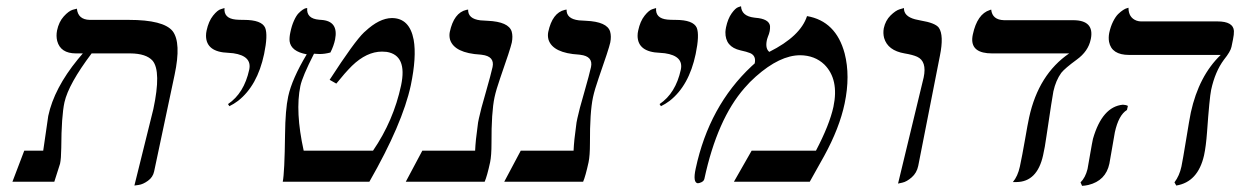

<svg xmlns="http://www.w3.org/2000/svg" viewBox="-20 -585 3992 618"><path d="M412.6 12.2 473.6 -233.9Q499.5 -355.5 471.2 -389.6Q450.7 -412.6 399.9 -413.1H274.9Q200.7 -314.5 187.5 -255.9Q177.7 -210.9 177.2 -108.9Q176.8 -74.2 173.3 -58.1L154.8 0H20L58.1 -100.1H119.1Q121.6 -117.2 128.4 -164.1Q134.3 -206.5 135.3 -211.9Q154.3 -300.8 230.5 -394Q237.8 -402.8 246.6 -413.1H224.6Q174.8 -413.1 164.1 -453.1Q160.2 -469.2 163.6 -486.8Q169.4 -514.6 185.3 -532.2Q201.2 -549.8 214.4 -553.7L227.5 -557.1Q231 -522 268.6 -521H394.5Q506.3 -521 535.6 -484.9Q564 -447.8 542 -344.2L476.1 -33.2Q472.2 -14.6 456.3 -3.2Q440.4 8.3 426.3 10.3Z M718.3 -243.2 713.9 -250Q765.6 -284.7 782.2 -360.8Q791.5 -404.8 731 -413.6Q722.7 -414.6 714.8 -415Q643.6 -417.5 643.1 -469.7Q643.1 -478.5 645 -486.8Q651.4 -516.6 665.8 -534.7Q680.2 -552.7 691.4 -555.7L702.6 -559.1Q699.7 -525.9 738.8 -522Q748 -521 765.1 -521Q822.3 -521 833.5 -495.6Q842.8 -472.2 830.1 -411.1Q808.6 -309.1 746.1 -260.3Q732.4 -250 718.3 -243.2Z M967.3 -410.2Q916.5 -419.4 912.1 -452.6Q911.1 -465.3 914.6 -481Q918.9 -502.4 926.3 -518.6Q933.6 -534.7 940.7 -542Q947.8 -549.3 954.3 -553.7Q960.9 -558.1 964.8 -558.6L968.8 -559.1Q965.8 -524.9 1007.3 -521.5Q1010.3 -521 1013.7 -521Q1070.3 -517.6 1058.6 -458Q1054.2 -437 1043.5 -416Q1025.4 -411.1 1008.8 -411.1Q1005.9 -411.1 999.5 -411.6Q993.2 -412.1 990.7 -412.1Q953.1 -338.4 946.8 -308.1Q929.7 -226.1 957.5 -100.1H1180.7Q1246.6 -196.3 1271 -310.1Q1291.5 -407.2 1224.6 -418Q1216.8 -418.9 1209.5 -418.9Q1160.2 -418.9 1112.8 -373Q1090.3 -350.6 1062.5 -315.9L1041 -328.1Q1120.6 -451.2 1151.9 -481Q1153.8 -482.9 1155.3 -483.9Q1200.7 -526.4 1241.2 -526.9Q1298.3 -526.9 1311.5 -457Q1321.3 -401.9 1302.2 -310.1Q1275.4 -186 1168.9 0H890.1Q896 -29.3 897.5 -151.9Q898.4 -232.4 907.7 -274.9Q919.9 -331.1 967.3 -410.2Z M1571.8 -272Q1561.5 -223.6 1562 -124Q1562 -84 1557.6 -63Q1547.9 -18.1 1540 0H1286.1L1339.4 -100.1H1509.3Q1510.7 -133.3 1517.6 -181.2Q1518.1 -189 1521.5 -204.1Q1526.9 -230.5 1543.9 -288.6Q1560.1 -345.2 1565.4 -369.1Q1572.8 -403.8 1530.8 -408.7Q1528.3 -409.2 1526.9 -409.2Q1442.9 -414.1 1428.7 -457Q1425.3 -469.2 1427.7 -481.9Q1440.9 -543.9 1481 -553.2Q1481 -553.2 1486.8 -554.2Q1485.8 -524.4 1526.4 -519.5Q1535.2 -518.6 1549.3 -518.1Q1617.2 -515.1 1627 -483.4Q1631.3 -468.3 1627.4 -448.2Q1623 -427.7 1589.8 -333Q1577.1 -296.4 1571.8 -272Z M1888.7 -272Q1878.4 -223.6 1878.9 -124Q1878.9 -84 1874.5 -63Q1864.7 -18.1 1856.9 0H1603L1656.2 -100.1H1826.2Q1827.6 -133.3 1834.5 -181.2Q1835 -189 1838.4 -204.1Q1843.8 -230.5 1860.8 -288.6Q1877 -345.2 1882.3 -369.1Q1889.6 -403.8 1847.7 -408.7Q1845.2 -409.2 1843.8 -409.2Q1759.8 -414.1 1745.6 -457Q1742.2 -469.2 1744.6 -481.9Q1757.8 -543.9 1797.9 -553.2Q1797.9 -553.2 1803.7 -554.2Q1802.7 -524.4 1843.3 -519.5Q1852.1 -518.6 1866.2 -518.1Q1934.1 -515.1 1943.8 -483.4Q1948.2 -468.3 1944.3 -448.2Q1939.9 -427.7 1906.7 -333Q1894 -296.4 1888.7 -272Z M2107.4 -243.2 2103 -250Q2154.8 -284.7 2171.4 -360.8Q2180.7 -404.8 2120.1 -413.6Q2111.8 -414.6 2104 -415Q2032.7 -417.5 2032.2 -469.7Q2032.2 -478.5 2034.2 -486.8Q2040.5 -516.6 2054.9 -534.7Q2069.3 -552.7 2080.6 -555.7L2091.8 -559.1Q2088.9 -525.9 2127.9 -522Q2137.2 -521 2154.3 -521Q2211.4 -521 2222.7 -495.6Q2231.9 -472.2 2219.2 -411.1Q2197.8 -309.1 2135.3 -260.3Q2121.6 -250 2107.4 -243.2Z M2577.6 -533.2Q2670.9 -517.1 2698.7 -413.1Q2717.3 -340.8 2698.7 -252Q2682.1 -172.9 2632.8 -83L2586.4 0H2342.3L2399.4 -100.1H2606.4Q2649.9 -183.1 2662.6 -241.2Q2681.2 -329.6 2633.3 -377.4Q2602.5 -406.7 2555.7 -407.2Q2490.2 -407.2 2413.1 -338.9Q2393.1 -321.3 2376.5 -301.8Q2288.6 -201.7 2247.1 -8.8Q2245.1 0 2231.4 3.9Q2228 4.9 2226.1 4.9Q2209.5 2.9 2219.2 -42Q2262.2 -243.7 2399.4 -372.1Q2404.8 -377 2409.2 -380.9Q2414.6 -405.3 2394.5 -414.1Q2383.8 -418.5 2363.3 -422.9Q2314 -434.1 2314.9 -481.9Q2315.4 -489.7 2316.9 -497.1Q2322.8 -524.9 2335 -542Q2347.2 -559.1 2356.4 -562L2365.2 -564.9Q2366.7 -533.2 2407.7 -528.3Q2410.2 -527.8 2411.6 -527.8Q2455.1 -524.4 2458.5 -501.5Q2459 -493.7 2457.5 -484.9Q2455.6 -475.6 2451.7 -466.8Q2448.7 -458.5 2447.8 -453.1Q2443.4 -428.2 2456.1 -418Q2556.6 -468.3 2577.6 -533.2Z M2870.6 5.9 2953.1 -335.9Q2963.9 -387.7 2932.1 -402.3Q2918 -408.7 2891.6 -413.1Q2837.4 -422.4 2825.7 -462.9Q2821.8 -478 2824.7 -494.1Q2830.1 -519 2846.4 -535.2Q2862.8 -551.3 2876 -555.2L2889.6 -559.1Q2888.7 -532.7 2925.3 -522.9Q2931.6 -521.5 2943.4 -519Q2990.7 -511.2 3002 -495.6Q3018.6 -471.2 3005.4 -405.8L2935.5 -50.8Q2930.7 -28.3 2914.6 -14.2Q2898.4 0 2884.3 2.9Z M3370.6 -291Q3367.7 -277.8 3348.1 -145.5Q3343.3 -110.8 3337.4 -85Q3318.4 0.5 3251.5 1H3240.2Q3255.9 -17.6 3262.7 -48.8Q3270 -82.5 3279.8 -138.7Q3287.6 -184.6 3292.5 -207Q3322.8 -345.7 3421.4 -413.1H3173.3Q3106.9 -413.1 3109.4 -460.9Q3109.9 -467.8 3111.3 -474.1Q3125.5 -540 3166 -552.7Q3169.9 -553.7 3170.4 -554.2Q3173.8 -521 3211.9 -520H3434.1Q3502.9 -520 3491.2 -460Q3490.7 -458.5 3490.7 -458Q3482.9 -419.9 3445.8 -393.1Q3407.7 -365.2 3396 -350.6Q3378.4 -326.2 3370.6 -291Z M3568.4 -159.2Q3566.4 -149.9 3559.6 -108.4Q3552.7 -67.9 3550.8 -58.1Q3539.1 -3.4 3483.4 10.3Q3473.1 12.7 3462.9 13.2L3458 2Q3473.6 -13.2 3480.5 -41Q3482.4 -49.8 3488.8 -88.4Q3495.6 -127.9 3498 -138.2Q3527.8 -241.7 3594.2 -248Q3604.5 -247.6 3610.4 -244.1L3607.4 -231Q3580.6 -214.8 3568.4 -159.2ZM3878.4 -295.9Q3873 -270 3865.2 -160.2Q3861.8 -113.8 3855.5 -85Q3835.9 1 3766.1 12.2L3760.3 2Q3776.4 -19.5 3782.7 -48.8Q3787.1 -69.8 3797.9 -136Q3808.6 -202.1 3813 -223.1Q3838.9 -340.8 3909.2 -408.2H3614.3Q3558.1 -408.2 3549.8 -450.2Q3547.4 -463.9 3550.3 -479Q3554.7 -499.5 3562.7 -515.6Q3570.8 -531.7 3579.1 -539.8Q3587.4 -547.9 3595 -552.7Q3602.5 -557.6 3607.4 -558.6L3612.3 -560.1Q3612.3 -528.3 3638.2 -518.6Q3645.5 -516.1 3652.3 -516.1H3898.4Q3949.7 -516.1 3951.7 -485.4Q3952.1 -474.1 3948.7 -458L3943.8 -434.1Q3940.9 -419.4 3919.4 -392.6Q3891.1 -354.5 3878.4 -295.9Z"/></svg>

Font: Linux Biolinum Capitals O
Style: Italic Samll Caps
Weight: 400
Italic angle: -12°
Designer: Philipp H. Poll
Foundry: Philipp H. Poll
Version: Version 0.6.2